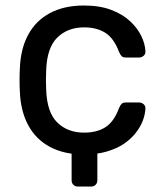

<svg xmlns="http://www.w3.org/2000/svg" viewBox="-20 -550 592 696"><path d="M262.6 126.3Q252.4 126.3 246 119.9Q239.6 113.5 239.6 103.3V-9L332.9 -38.2V103.3Q332.9 113.5 326.5 119.9Q320.1 126.3 309.9 126.3ZM284 10Q212.9 10 161.4 -17.3Q110 -44.6 82.2 -96.4Q54.3 -148.3 51.9 -219.8Q50.9 -235 50.9 -259.8Q50.9 -284.6 51.9 -300Q54.3 -372.4 82.1 -423.9Q109.8 -475.4 161.3 -502.7Q212.9 -530 284 -530Q341.9 -530 383.6 -514Q425.2 -498 452 -472.8Q478.8 -447.6 492.5 -418.9Q506.1 -390.1 507.1 -364.4Q508.1 -354.3 500.8 -347.9Q493.6 -341.5 484.2 -341.5H436.3Q426.1 -341.5 421.2 -346.2Q416.3 -350.9 411.3 -362.3Q392.9 -411.3 361.9 -431Q330.8 -450.8 284.9 -450.8Q225.4 -450.8 187.7 -413.9Q150.1 -377 147.4 -295Q145.6 -258.5 147.4 -224.8Q150.2 -142.4 187.8 -105.8Q225.4 -69.2 284.9 -69.2Q331.4 -69.2 362.3 -89Q393.1 -108.7 411.3 -157.7Q416.1 -169.1 421.1 -173.8Q426.1 -178.5 436.3 -178.5H484.2Q493.6 -178.5 500.8 -172.1Q508.1 -165.7 507.1 -155.6Q506.1 -135.2 497.8 -113Q489.6 -90.7 472.3 -68.6Q455.1 -46.4 429.2 -28.8Q403.3 -11.2 366.9 -0.6Q330.5 10 284 10Z"/></svg>

Font: Rubik Light
Style: Regular
Weight: 300
Designer: Hubert and Fischer
Foundry: Hubert and Fischer
Version: Version 2.300;gftools[0.9.30]